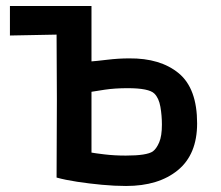

<svg xmlns="http://www.w3.org/2000/svg" viewBox="-20 -605 735 638"><path d="M399 13Q361 13 318.5 9Q276 5 236.5 -1Q197 -7 168 -15L169 -276L168 -490L13 -487V-585H284V-401Q299 -402 336.5 -406.5Q374 -411 409 -411Q513 -412 574 -361.5Q635 -311 635 -195Q635 -92 571 -39.5Q507 13 399 13ZM398 -88Q468 -88 488 -102Q500 -111 509 -132Q518 -153 518 -191Q518 -221 513 -250Q508 -279 493 -294Q475 -312 404 -312Q362 -312 328.5 -307Q295 -302 284 -300V-98Q294 -96 327 -92Q360 -88 398 -88Z"/></svg>

Font: Ruda
Style: Bold
Weight: 700
Designer: Mariela Monsalve and Angelina Sanchez
Foundry: Mariela Monsalve and Angelina Sanchez
Version: Version 2.000